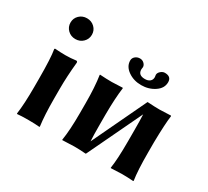

<svg xmlns="http://www.w3.org/2000/svg" viewBox="-135 -889 1195 1105"><g transform="rotate(30 462.5 -336.5)"><path d="M105.5 -558.1Q85 -578.1 85 -607.2Q85 -636.2 105.5 -656Q126 -675.8 156 -675.8Q186 -675.8 206.5 -656Q227.1 -636.2 227.1 -607.2Q227.1 -578.1 206.5 -558.1Q186 -538.1 156 -538.1Q126 -538.1 105.5 -558.1ZM89.8 -234.9Q89.8 -374 80.1 -428.2L83 -432.1Q124 -429.2 153.8 -429.2Q189 -429.2 223.1 -434.1Q231.9 -434.1 231.9 -423.8Q222.2 -328.6 222.2 -246.1V-180.2Q222.2 -71.3 231.9 0L230 2.9Q202.1 0 155.8 0Q108.9 0 82 2.9L80.1 0Q89.8 -67.9 89.8 -180.2Z M743.7 -589.8Q743.7 -549.8 705.1 -523.9Q666.5 -498 616.5 -498Q566.4 -498 529.1 -524.4Q491.7 -550.8 491.7 -589.8Q491.7 -606 504.6 -616.9Q517.6 -627.9 535.6 -627.9Q551.8 -627.9 563.2 -616.9Q574.7 -606 574.7 -592.8Q574.7 -587.9 573.7 -585Q572.8 -582 572.8 -577.1Q572.8 -539.1 617.7 -539.1Q638.7 -539.1 650.6 -549.1Q662.6 -559.1 662.6 -576.2Q662.6 -582 661.6 -585Q660.6 -586.9 660.6 -591.8Q660.6 -605 673.6 -616.5Q686.5 -627.9 700.7 -627.9Q743.7 -627.9 743.7 -589.8ZM532.7 2.9Q495.6 0 461.4 0L382.3 2.9L381.3 0Q392.6 -68.8 392.6 -180.2V-249Q392.6 -356 381.3 -429.2L382.3 -432.1Q426.3 -429.2 461.4 -429.2L532.7 -432.1L534.7 -429.2Q524.9 -358.4 524.4 -249V-180.2Q524.4 -111.8 526.9 -72.3L697.8 -432.1H704.6Q744.6 -429.2 779.3 -429.2L853.5 -432.1L855.5 -429.2Q847.7 -372.1 845.7 -250V-179.2Q845.7 -63 855.5 0L853.5 2.9Q813.5 0 779.3 0L704.6 2.9L703.6 0Q713.4 -60.1 713.4 -179.2V-250Q713.4 -320.8 711.4 -358.4L539.1 2.9Z"/></g></svg>

Font: Linux Biolinum O
Style: Bold
Weight: 700
Designer: Philipp H. Poll
Foundry: Philipp H. Poll
Version: Version 1.3.2